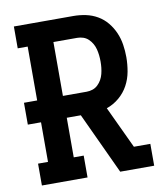

<svg xmlns="http://www.w3.org/2000/svg" viewBox="-82 -805 765 874"><g transform="rotate(-10 300.0 -367.5)"><path d="M41 0V-101H87V-284H26V-385H87V-634H41V-735H316Q345 -735 373.5 -729Q402 -723 427 -708.5Q452 -694 470.5 -671.5Q489 -649 500.5 -622.5Q512 -596 516.5 -567Q521 -538 521 -509Q521 -476 515 -442.5Q509 -409 493 -379.5Q477 -350 451 -328Q425 -306 393 -295L484 -101H560V0H403L271 -284H206V-101H252V0ZM206 -385H316Q330 -385 343.5 -389.5Q357 -394 367.5 -404Q378 -414 385 -426.5Q392 -439 395.5 -453Q399 -467 400.5 -481Q402 -495 402 -509Q402 -524 400.5 -538Q399 -552 395.5 -566Q392 -580 385 -592.5Q378 -605 367.5 -615Q357 -625 343.5 -629.5Q330 -634 316 -634H206Z"/></g></svg>

Font: Iosevka Plex Etoile
Style: Bold
Weight: 700
Designer: Belleve Invis
Foundry: Belleve Invis
Version: Version 25.1.1; ttfautohint (v1.8.4)